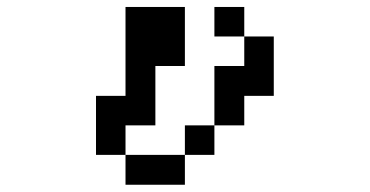

<svg xmlns="http://www.w3.org/2000/svg" viewBox="-20 -462 1040 540"><path d="M250 -26.4V-192.4H333V-442.4H500V-276.4H417V-109.4H333V-26.4ZM667 -359.4H750V-192.4H667V-109.4H583V-276.4H667ZM667 -359.4H583V-442.4H667ZM583 -109.4V-26.4H500V-109.4ZM500 -26.4V57.6H333V-26.4Z"/></svg>

Font: KH Dot Dougenzaka 12
Style: Regular
Weight: 400
Designer: Original version for X68000 by Keitarou Hiraki (http://hp.vector.co.jp/authors/VA000874/) / TrueType conversion by Homem
Version: Version 1.00.20150527